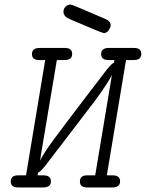

<svg xmlns="http://www.w3.org/2000/svg" viewBox="-20 -821 639 841"><path d="M27 -26Q27 -53 59 -53H94L178 -558H152Q120 -558 120 -584Q120 -611 154 -611H264Q296 -611 296 -585Q296 -558 263 -558H229L159 -141L156 -117Q166 -143 214 -208Q262 -273 381 -429Q394 -445 407 -462.5Q420 -480 427 -489Q434 -498 441.5 -508Q449 -518 453 -522.5Q457 -527 461 -531.5Q465 -536 468 -538.5Q471 -541 473.5 -543Q476 -545 480 -547L481 -558H455Q423 -558 423 -584Q423 -611 457 -611H567Q599 -611 599 -585Q599 -558 566 -558H532L448 -53H473Q506 -53 506 -27Q506 0 472 0H362Q330 0 330 -26Q330 -53 362 -53H397L467 -473L470 -494Q461 -469 397 -381L245 -182Q232 -166 219 -148.5Q206 -131 199 -122Q192 -113 184.5 -103Q177 -93 173 -88.5Q169 -84 165 -79.5Q161 -75 158 -72.5Q155 -70 152.5 -68Q150 -66 146 -64L145 -53H170Q203 -53 203 -27Q203 0 169 0H59Q27 0 27 -26ZM258 -769Q258 -783 267.5 -792Q277 -801 289 -801H290Q296 -801 439 -739Q464 -729 465 -711Q465 -701 456 -688.5Q447 -676 435 -676Q427 -676 286 -737Q258 -749 258 -769Z"/></svg>

Font: CMU Typewriter Text
Style: LightOblique
Weight: 200
Italic angle: -9.46001°
Version: Version 0.7.0